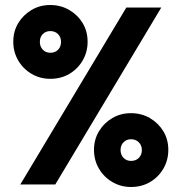

<svg xmlns="http://www.w3.org/2000/svg" viewBox="-20 -736 724 766"><path d="M61 0 484 -706H623.5L200.5 0ZM502.7 10Q462 10 428.2 -9.8Q394.5 -29.5 374.8 -63.1Q355 -96.7 355 -138Q355 -179.5 374.8 -212.2Q394.5 -245 427.8 -264.8Q461 -284.5 502.5 -284.5Q544.5 -284.5 578.2 -264.8Q612 -245 631.8 -212.2Q651.5 -179.5 651.5 -138.1Q651.5 -96.7 631.7 -63Q612 -29.3 578.5 -9.6Q545 10 502.7 10ZM502.9 -94Q522 -94 534 -106.1Q546 -118.3 546 -137.5Q546 -156 533.8 -168.2Q521.5 -180.5 502.9 -180.5Q484.5 -180.5 472.8 -168.3Q461 -156.2 461 -137.5Q461 -118.3 472.9 -106.1Q484.7 -94 502.9 -94ZM180.7 -421.5Q140 -421.5 106.2 -441.2Q72.5 -461 52.8 -494.6Q33 -528.2 33 -569.5Q33 -611 52.8 -643.8Q72.5 -676.5 105.8 -696.2Q139 -716 180.5 -716Q222.5 -716 256.2 -696.2Q290 -676.5 309.8 -643.8Q329.5 -611 329.5 -569.6Q329.5 -528.2 309.7 -494.5Q290 -460.8 256.5 -441.1Q223 -421.5 180.7 -421.5ZM180.9 -525.5Q200 -525.5 211.8 -537.6Q223.5 -549.8 223.5 -569Q223.5 -588 211.5 -600Q199.5 -612 180.9 -612Q162.5 -612 150.8 -600.1Q139 -588.2 139 -569Q139 -549.8 150.9 -537.6Q162.7 -525.5 180.9 -525.5Z"/></svg>

Font: Outfit Thin
Style: Regular
Weight: 100
Designer: Rodrigo Fuenzalida
Foundry: fragTYPE
Version: Version 1.100;gftools[0.9.27]